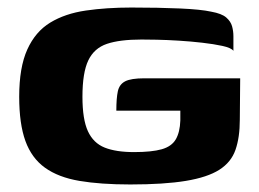

<svg xmlns="http://www.w3.org/2000/svg" viewBox="-20 -485 687 510"><path d="M326 5Q247 5 191 -4.5Q135 -14 99.5 -39.5Q64 -65 47.5 -110.5Q31 -156 31 -228Q31 -306 52.5 -353.5Q74 -401 113.5 -425Q153 -449 208 -457Q263 -465 329 -465Q402 -465 458 -462.5Q514 -460 541 -454Q569 -449 581 -438.5Q593 -428 596.5 -415Q600 -402 600 -389V-350Q594 -358 571 -363Q548 -368 517.5 -371.5Q487 -375 455 -377Q423 -379 396.5 -379.5Q370 -380 356 -380Q298 -380 264 -368.5Q230 -357 214.5 -324.5Q199 -292 199 -228Q199 -168 213.5 -136.5Q228 -105 258 -93Q288 -81 336 -81Q383 -81 409.5 -88.5Q436 -96 447 -115Q458 -134 459 -165Q459 -174 459 -180.5Q459 -187 459 -191H289Q289 -224 293 -242.5Q297 -261 312.5 -269Q328 -277 363 -277H618L617 -167Q617 -120 605.5 -87Q594 -54 562.5 -34Q531 -14 473.5 -4.5Q416 5 326 5Z"/></svg>

Font: Genos
Style: Bold
Weight: 700
Designer: Robert E. Leuschke
Foundry: Robert E. Leuschke
Version: Version 1.010